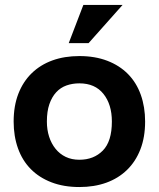

<svg xmlns="http://www.w3.org/2000/svg" viewBox="-20 -740 640 774"><path d="M35 -250Q35 -313 54 -362Q73 -411 108 -445Q143 -479 191.5 -496.5Q240 -514 300 -514Q363 -514 412.5 -495Q462 -476 496 -441.5Q530 -407 547.5 -358Q565 -309 565 -250Q565 -187 546 -138Q527 -89 492 -55Q457 -21 408.5 -3.5Q360 14 300 14Q237 14 187.5 -5Q138 -24 104 -58.5Q70 -93 52.5 -142Q35 -191 35 -250ZM169 -250Q169 -217 178 -189Q187 -161 204 -140Q221 -119 245 -107.5Q269 -96 300 -96Q358 -96 394.5 -133Q431 -170 431 -250Q431 -319 397 -361.5Q363 -404 300 -404Q272 -404 248 -395.5Q224 -387 206.5 -368Q189 -349 179 -320Q169 -291 169 -250ZM316 -720H474L337 -566H257Z"/></svg>

Font: PT Mono
Style: Bold
Weight: 700
Monospace: yes
Designer: A.Korolkova, I.Chaeva
Foundry: ParaType Ltd
Version: Version 1.000 OFL